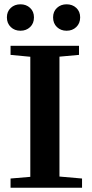

<svg xmlns="http://www.w3.org/2000/svg" viewBox="-20 -877 432 897"><path d="M291 -733.4Q264.2 -733.4 246.1 -750.5Q228 -767.6 228 -795.9Q228 -823.2 246.1 -840.1Q264.2 -856.9 291 -856.9Q318.4 -856.9 336.4 -840.1Q354.5 -823.2 354.5 -795.9Q354.5 -768.1 336.4 -750.7Q318.4 -733.4 291 -733.4ZM75.7 -733.4Q48.3 -733.4 30.3 -750.7Q12.2 -768.1 12.2 -795.9Q12.2 -823.2 30.3 -840.1Q48.3 -856.9 75.7 -856.9Q102.5 -856.9 120.6 -840.1Q138.7 -823.2 138.7 -795.9Q138.7 -767.6 120.6 -750.5Q102.5 -733.4 75.7 -733.4ZM29.3 0V-43L121.6 -50.8V-611.8L29.3 -620.6V-663.1H349.1V-620.6L257.8 -612.3V-52.2L363.3 -43V0Z"/></svg>

Font: Elstob 6pt SemiBold
Style: Regular
Weight: 600
Designer: Peter S. Baker
Version: Version 1.015